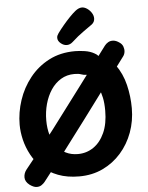

<svg xmlns="http://www.w3.org/2000/svg" viewBox="-69 -1113 948 1232"><g transform="rotate(-5 405.0 -497.0)"><path d="M561.6 -757.1Q576.6 -749.2 585.2 -738.7Q593.9 -728.2 593.9 -715.2Q593.9 -707.2 584.6 -692.4Q575.2 -677.6 560.7 -662Q546.2 -646.4 529.2 -635.9Q512.2 -625.4 496.7 -625.3Q479 -625.7 463.3 -631.6Q447.7 -637.4 420.1 -637.4Q371.4 -637.4 333.2 -614.2Q294.9 -590.9 268.7 -551.4Q242.6 -511.9 228.7 -461.5Q214.9 -411.1 214.9 -356.1Q214.9 -305.1 227.3 -262.4Q239.7 -219.8 263.4 -188.7Q287.2 -157.7 321.5 -140.6Q355.8 -123.6 398.8 -123.6Q454.6 -123.6 499.4 -154.2Q544.2 -184.9 570.7 -243.4Q597.2 -302 597.2 -385.6Q597.2 -434.2 590 -468.6Q582.8 -502.9 571.2 -527.1Q559.7 -551.2 546.2 -568.1Q539.3 -577.4 531.4 -588.3Q523.4 -599.1 523.4 -614Q523.4 -624.6 534.4 -643.2Q545.4 -661.8 561.8 -680.9Q578.1 -700.1 593.6 -713.1Q609.1 -726 617.9 -726Q635.4 -726 648.3 -717Q661.1 -708 671.6 -695Q682 -682 689.8 -671Q732.9 -611.2 750.7 -537.4Q768.6 -463.6 768.6 -386.6Q768.6 -304.6 741.7 -231.2Q714.8 -157.8 664.9 -101.3Q615.1 -44.8 546.8 -12.4Q478.6 20 395.2 20Q318.1 20 259.3 -2.5Q200.4 -25 159.1 -62.7Q117.8 -100.4 92.2 -148.1Q66.6 -195.7 54.4 -246.2Q42.3 -296.8 42.3 -343.4Q42.3 -422.7 68.2 -500.7Q94 -578.8 144.8 -642.7Q195.6 -706.7 268.9 -744.8Q342.2 -783 437.2 -783Q464.2 -783 499.3 -777.9Q534.3 -772.8 561.6 -757.1ZM168.9 36.7Q161.8 45.6 148.6 54.8Q135.4 64.1 116.3 63.7Q97.1 63.3 71.7 45Q43.7 23.1 43.7 -4.2Q43.7 -31.4 61.7 -54Q156 -169.6 251.1 -294.3Q346.1 -419.1 441.7 -547.7Q537.3 -676.3 631.3 -801.3Q640.3 -813.3 654.4 -821.7Q668.4 -830 687.3 -828.8Q706.1 -827.7 727.6 -812.1Q743.6 -801.2 749.4 -784.7Q755.3 -768.2 753.4 -751.8Q751.4 -735.3 742.4 -723.3Q600.4 -533.3 457.2 -340Q314 -146.7 168.9 36.7ZM388.6 -826.7Q369.1 -826.7 350.1 -842.1Q331 -857.6 331 -877.8Q331 -886.2 334.3 -893.3Q337.6 -900.3 342.2 -906.8Q357.9 -928.9 380.2 -955.4Q402.4 -982 425 -1005.3Q447.6 -1028.6 462.3 -1040.1Q472.9 -1048.7 483.7 -1053.5Q494.6 -1058.3 505.4 -1058.3Q522.1 -1058.3 539.1 -1046.7Q556.1 -1035 567.1 -1017.6Q578 -1000.2 578 -982Q578 -959 559.3 -944.2Q544.6 -933.3 505.1 -905.8Q465.7 -878.3 426.6 -842.3Q409.3 -826.7 388.6 -826.7Z"/></g></svg>

Font: Playpen Sans
Style: Regular
Weight: 400
Designer: Laura Meseguer, Veronika Burian, José Scaglione, Kostas Bartsokas, Vera Evstafieva, Tom Grace, Yorlmar Campos
Foundry: TypeTogether
Version: Version 2.000